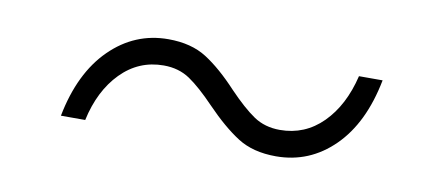

<svg xmlns="http://www.w3.org/2000/svg" viewBox="-31 -494 632 288"><g transform="rotate(10 284.5 -350.5)"><path d="M288 -336Q265 -360 248 -371.5Q231 -383 208 -383Q170 -383 143 -355.5Q116 -328 106 -282H69Q82 -349 119.5 -386Q157 -423 208 -423Q243 -423 266.5 -408Q290 -393 316 -365Q339 -341 356 -329.5Q373 -318 396 -318Q434 -318 461 -345Q488 -372 499 -418H535Q522 -351 485 -314.5Q448 -278 397 -278Q362 -278 338.5 -293Q315 -308 288 -336Z"/></g></svg>

Font: Montserrat Alternates Light
Style: Italic
Weight: 300
Italic angle: -11.3°
Designer: Julieta Ulanovsky
Foundry: Julieta Ulanovsky
Version: Version 7.200